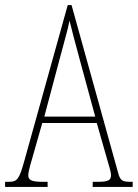

<svg xmlns="http://www.w3.org/2000/svg" viewBox="-22 -734 541 754"><path d="M-2 0H165V-20H143C100 -20 89 -28 89 -46C89 -61 101 -101 109 -128L144 -251H358L398 -111C405 -86 414 -58 414 -48C414 -27 406 -20 362 -20H342V0H499V-20H492C458 -20 450 -25 442 -55L259 -714H244L74 -104C54 -32 47 -20 13 -20H-2ZM152 -276 214 -509C229 -567 245 -619 251 -653C259 -620 272 -570 293 -493L352 -276Z"/></svg>

Font: Noto Serif Devanagari ExtraCondensed Thin
Style: Regular
Weight: 100
Width: 2
Designer: Universal Thirst, Indian Type Foundry and the Monotype Design Team
Foundry: Monotype Imaging Inc.
Version: Version 2.004